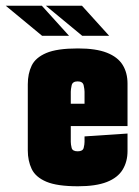

<svg xmlns="http://www.w3.org/2000/svg" viewBox="-78 -645 484 670"><path d="M194 5Q121 5 83.5 -11Q46 -27 32.5 -55.5Q19 -84 19 -120V-351Q19 -388 32.5 -416Q46 -444 83.5 -460Q121 -476 194 -476Q257 -476 295 -461Q333 -446 350 -418.5Q367 -391 367 -353V-275L217 -265V-325Q217 -333 214 -347Q211 -361 193 -361Q175 -361 172 -347Q169 -333 169 -325V-150Q169 -141 172 -129Q175 -117 193 -117Q211 -117 214 -129Q217 -141 217 -150V-169L367 -179V-118Q367 -81 350 -53Q333 -25 295 -10Q257 5 194 5ZM35 -205V-283H367V-205ZM69 -520 -58 -625H68L163 -520ZM209 -520 82 -625H208L303 -520Z"/></svg>

Font: Smooch Sans Thin Black
Style: Regular
Weight: 900
Version: Version 1.010